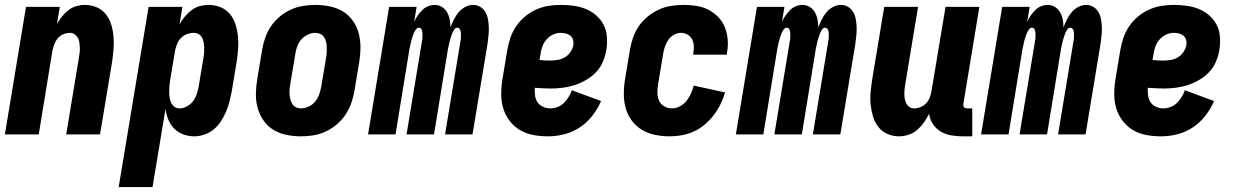

<svg xmlns="http://www.w3.org/2000/svg" viewBox="-20 -548 5040 783"><path d="M0 0 86 -520H224L212 -450Q221 -466 233 -481Q245 -496 259.5 -507Q274 -518 291.5 -523Q309 -528 326 -528Q352 -528 375 -518Q398 -508 412.5 -489Q427 -470 434 -446.5Q441 -423 443 -398Q445 -373 443 -347Q441 -321 437 -295L388 0H250L302 -314Q304 -325 305 -335Q306 -345 305.5 -355.5Q305 -366 303.5 -376Q302 -386 297 -394.5Q292 -403 284 -408.5Q276 -414 265 -414Q252 -414 238.5 -408.5Q225 -403 216 -392.5Q207 -382 202 -369Q197 -356 194 -342L138 0Z M464 215 586 -520H724L712 -449Q721 -465 733.5 -480Q746 -495 761 -506.5Q776 -518 794.5 -523Q813 -528 830 -528Q856 -528 879.5 -518.5Q903 -509 918 -490.5Q933 -472 940.5 -448Q948 -424 950.5 -399Q953 -374 951 -348Q949 -322 945 -295L925 -175Q921 -155 916 -134.5Q911 -114 902.5 -94Q894 -74 882 -55Q870 -36 853 -21.5Q836 -7 814.5 0.5Q793 8 772 8Q749 8 727.5 0Q706 -8 690.5 -23.5Q675 -39 666.5 -60Q658 -81 655 -104L602 215ZM712 -106Q727 -106 742 -114Q757 -122 767 -135Q777 -148 782 -163.5Q787 -179 790 -194L810 -314Q812 -325 812.5 -335.5Q813 -346 812.5 -356.5Q812 -367 810 -377Q808 -387 803.5 -395.5Q799 -404 789.5 -409Q780 -414 769 -414Q756 -414 742.5 -409Q729 -404 718.5 -393.5Q708 -383 702.5 -369.5Q697 -356 694 -342L674 -222Q672 -210 671 -198.5Q670 -187 670 -175Q670 -163 671.5 -151.5Q673 -140 677.5 -130Q682 -120 691 -113Q700 -106 712 -106Z M1207 8Q1177 8 1148 2Q1119 -4 1095 -18.5Q1071 -33 1055 -56Q1039 -79 1031 -107Q1023 -135 1023.5 -164.5Q1024 -194 1029 -225L1049 -345Q1053 -369 1061.5 -394Q1070 -419 1085 -441Q1100 -463 1121 -480.5Q1142 -498 1166.5 -509Q1191 -520 1216 -524Q1241 -528 1266 -528Q1296 -528 1325 -522Q1354 -516 1378 -501.5Q1402 -487 1418.5 -464Q1435 -441 1442.5 -413Q1450 -385 1450 -355.5Q1450 -326 1445 -295L1425 -175Q1421 -151 1412 -126Q1403 -101 1388 -79Q1373 -57 1352 -39.5Q1331 -22 1307 -11Q1283 0 1257.5 4Q1232 8 1207 8ZM1207 -106Q1223 -106 1239 -113.5Q1255 -121 1265.5 -134Q1276 -147 1281.5 -162.5Q1287 -178 1290 -194L1310 -314Q1312 -325 1312.5 -336Q1313 -347 1312.5 -357.5Q1312 -368 1309.5 -378Q1307 -388 1301.5 -396.5Q1296 -405 1286.5 -409.5Q1277 -414 1266 -414Q1250 -414 1234.5 -406.5Q1219 -399 1208 -386Q1197 -373 1191.5 -357.5Q1186 -342 1184 -326L1164 -206Q1162 -195 1161 -184Q1160 -173 1161 -162.5Q1162 -152 1164.5 -142Q1167 -132 1172.5 -123.5Q1178 -115 1187 -110.5Q1196 -106 1207 -106Z M1481 0 1567 -520H1679L1669 -459Q1675 -472 1683 -484Q1691 -496 1701.5 -506.5Q1712 -517 1725.5 -522.5Q1739 -528 1753 -528Q1769 -528 1782.5 -519.5Q1796 -511 1803.5 -497.5Q1811 -484 1814 -468Q1817 -452 1817 -436Q1823 -452 1830.5 -467.5Q1838 -483 1849.5 -497Q1861 -511 1877 -519.5Q1893 -528 1909 -528Q1926 -528 1939.5 -519.5Q1953 -511 1960.5 -497Q1968 -483 1970.5 -467Q1973 -451 1973.5 -434.5Q1974 -418 1972 -401.5Q1970 -385 1968 -368L1907 0H1795L1859 -387Q1860 -394 1860 -401Q1860 -408 1859.5 -415Q1859 -422 1855.5 -428.5Q1852 -435 1845 -435Q1837 -435 1832 -427Q1827 -419 1824 -411.5Q1821 -404 1818.5 -396Q1816 -388 1814 -380.5Q1812 -373 1810.5 -365Q1809 -357 1807 -349L1750 0H1638L1702 -387Q1703 -394 1703 -401Q1703 -408 1702.5 -415Q1702 -422 1699 -428.5Q1696 -435 1688 -435Q1681 -435 1675.5 -427Q1670 -419 1667 -411.5Q1664 -404 1661.5 -396Q1659 -388 1657 -380.5Q1655 -373 1653.5 -365Q1652 -357 1650 -349L1593 0Z M2215 8Q2184 8 2154.5 2.5Q2125 -3 2100.5 -17.5Q2076 -32 2058.5 -55Q2041 -78 2032.5 -105.5Q2024 -133 2024 -163.5Q2024 -194 2029 -225L2049 -345Q2053 -369 2061.5 -394Q2070 -419 2085 -441Q2100 -463 2121 -480.5Q2142 -498 2166.5 -509Q2191 -520 2216 -524Q2241 -528 2266 -528Q2293 -528 2319 -524.5Q2345 -521 2368.5 -511.5Q2392 -502 2411 -485.5Q2430 -469 2441.5 -447Q2453 -425 2455 -398.5Q2457 -372 2453 -346Q2449 -321 2439 -297Q2429 -273 2411 -254Q2393 -235 2369.5 -221.5Q2346 -208 2322 -200.5Q2298 -193 2273.5 -190Q2249 -187 2224 -187Q2209 -187 2193 -188Q2177 -189 2161 -190Q2160 -174 2162 -158.5Q2164 -143 2172 -131Q2180 -119 2194.5 -112.5Q2209 -106 2224 -106Q2239 -106 2253.5 -111.5Q2268 -117 2279.5 -128Q2291 -139 2299 -152.5Q2307 -166 2312 -180L2431 -136Q2418 -105 2396 -76.5Q2374 -48 2344.5 -28.5Q2315 -9 2281.5 -0.5Q2248 8 2215 8ZM2224 -301Q2239 -301 2254 -303.5Q2269 -306 2283 -314Q2297 -322 2306 -335.5Q2315 -349 2318 -363Q2320 -375 2317 -385.5Q2314 -396 2306 -402.5Q2298 -409 2287.5 -411.5Q2277 -414 2266 -414Q2250 -414 2234.5 -406.5Q2219 -399 2208 -386Q2197 -373 2191.5 -357.5Q2186 -342 2184 -326L2180 -304Q2191 -302 2202 -301.5Q2213 -301 2224 -301Z M2711 8Q2681 8 2651.5 2Q2622 -4 2598 -18.5Q2574 -33 2557 -55.5Q2540 -78 2532 -106Q2524 -134 2524 -164Q2524 -194 2529 -225L2549 -345Q2553 -369 2561.5 -394Q2570 -419 2585 -441Q2600 -463 2621.5 -480.5Q2643 -498 2667 -509Q2691 -520 2716.5 -524Q2742 -528 2767 -528Q2794 -528 2820 -524Q2846 -520 2868.5 -508.5Q2891 -497 2908.5 -479Q2926 -461 2935.5 -438Q2945 -415 2947.5 -388.5Q2950 -362 2945 -335L2944 -325H2807V-329Q2810 -344 2809.5 -359Q2809 -374 2803 -386.5Q2797 -399 2784.5 -406.5Q2772 -414 2757 -414Q2742 -414 2727.5 -405.5Q2713 -397 2704.5 -384Q2696 -371 2691 -356Q2686 -341 2684 -326L2664 -206Q2661 -188 2661 -170.5Q2661 -153 2667.5 -138Q2674 -123 2688.5 -114.5Q2703 -106 2721 -106Q2737 -106 2753 -114.5Q2769 -123 2780 -137Q2791 -151 2798 -167Q2805 -183 2809 -199L2937 -171Q2930 -147 2918.5 -123.5Q2907 -100 2891 -79Q2875 -58 2854.5 -40.5Q2834 -23 2810 -12Q2786 -1 2761 3.5Q2736 8 2711 8Z M2981 0 3067 -520H3179L3169 -459Q3175 -472 3183 -484Q3191 -496 3201.5 -506.5Q3212 -517 3225.5 -522.5Q3239 -528 3253 -528Q3269 -528 3282.5 -519.5Q3296 -511 3303.5 -497.5Q3311 -484 3314 -468Q3317 -452 3317 -436Q3323 -452 3330.5 -467.5Q3338 -483 3349.5 -497Q3361 -511 3377 -519.5Q3393 -528 3409 -528Q3426 -528 3439.5 -519.5Q3453 -511 3460.5 -497Q3468 -483 3470.5 -467Q3473 -451 3473.5 -434.5Q3474 -418 3472 -401.5Q3470 -385 3468 -368L3407 0H3295L3359 -387Q3360 -394 3360 -401Q3360 -408 3359.5 -415Q3359 -422 3355.5 -428.5Q3352 -435 3345 -435Q3337 -435 3332 -427Q3327 -419 3324 -411.5Q3321 -404 3318.5 -396Q3316 -388 3314 -380.5Q3312 -373 3310.5 -365Q3309 -357 3307 -349L3250 0H3138L3202 -387Q3203 -394 3203 -401Q3203 -408 3202.5 -415Q3202 -422 3199 -428.5Q3196 -435 3188 -435Q3181 -435 3175.5 -427Q3170 -419 3167 -411.5Q3164 -404 3161.5 -396Q3159 -388 3157 -380.5Q3155 -373 3153.5 -365Q3152 -357 3150 -349L3093 0Z M3647 8Q3621 8 3598.5 -2Q3576 -12 3561.5 -31Q3547 -50 3540 -73.5Q3533 -97 3530.5 -122Q3528 -147 3530.5 -173Q3533 -199 3537 -225L3586 -520H3724L3672 -206Q3670 -195 3669 -185Q3668 -175 3668 -164.5Q3668 -154 3670 -144Q3672 -134 3676.5 -125.5Q3681 -117 3689 -111.5Q3697 -106 3708 -106Q3721 -106 3734.5 -111.5Q3748 -117 3757.5 -127.5Q3767 -138 3772 -151Q3777 -164 3779 -178L3836 -520H3974L3909 -126Q3908 -122 3908.5 -118Q3909 -114 3911.5 -111Q3914 -108 3917.5 -107Q3921 -106 3925 -106H3945V8H3906Q3882 8 3859 4Q3836 0 3816.5 -11.5Q3797 -23 3784.5 -42Q3772 -61 3769 -84Q3760 -66 3748 -49Q3736 -32 3720.5 -18.5Q3705 -5 3685.5 1.5Q3666 8 3647 8Z M3981 0 4067 -520H4179L4169 -459Q4175 -472 4183 -484Q4191 -496 4201.5 -506.5Q4212 -517 4225.5 -522.5Q4239 -528 4253 -528Q4269 -528 4282.5 -519.5Q4296 -511 4303.5 -497.5Q4311 -484 4314 -468Q4317 -452 4317 -436Q4323 -452 4330.5 -467.5Q4338 -483 4349.5 -497Q4361 -511 4377 -519.5Q4393 -528 4409 -528Q4426 -528 4439.5 -519.5Q4453 -511 4460.5 -497Q4468 -483 4470.5 -467Q4473 -451 4473.5 -434.5Q4474 -418 4472 -401.5Q4470 -385 4468 -368L4407 0H4295L4359 -387Q4360 -394 4360 -401Q4360 -408 4359.5 -415Q4359 -422 4355.5 -428.5Q4352 -435 4345 -435Q4337 -435 4332 -427Q4327 -419 4324 -411.5Q4321 -404 4318.5 -396Q4316 -388 4314 -380.5Q4312 -373 4310.5 -365Q4309 -357 4307 -349L4250 0H4138L4202 -387Q4203 -394 4203 -401Q4203 -408 4202.5 -415Q4202 -422 4199 -428.5Q4196 -435 4188 -435Q4181 -435 4175.5 -427Q4170 -419 4167 -411.5Q4164 -404 4161.5 -396Q4159 -388 4157 -380.5Q4155 -373 4153.5 -365Q4152 -357 4150 -349L4093 0Z M4715 8Q4684 8 4654.5 2.5Q4625 -3 4600.5 -17.5Q4576 -32 4558.5 -55Q4541 -78 4532.5 -105.5Q4524 -133 4524 -163.5Q4524 -194 4529 -225L4549 -345Q4553 -369 4561.5 -394Q4570 -419 4585 -441Q4600 -463 4621 -480.5Q4642 -498 4666.5 -509Q4691 -520 4716 -524Q4741 -528 4766 -528Q4793 -528 4819 -524.5Q4845 -521 4868.5 -511.5Q4892 -502 4911 -485.5Q4930 -469 4941.5 -447Q4953 -425 4955 -398.5Q4957 -372 4953 -346Q4949 -321 4939 -297Q4929 -273 4911 -254Q4893 -235 4869.5 -221.5Q4846 -208 4822 -200.5Q4798 -193 4773.5 -190Q4749 -187 4724 -187Q4709 -187 4693 -188Q4677 -189 4661 -190Q4660 -174 4662 -158.5Q4664 -143 4672 -131Q4680 -119 4694.5 -112.5Q4709 -106 4724 -106Q4739 -106 4753.5 -111.5Q4768 -117 4779.5 -128Q4791 -139 4799 -152.5Q4807 -166 4812 -180L4931 -136Q4918 -105 4896 -76.5Q4874 -48 4844.5 -28.5Q4815 -9 4781.5 -0.5Q4748 8 4715 8ZM4724 -301Q4739 -301 4754 -303.5Q4769 -306 4783 -314Q4797 -322 4806 -335.5Q4815 -349 4818 -363Q4820 -375 4817 -385.5Q4814 -396 4806 -402.5Q4798 -409 4787.5 -411.5Q4777 -414 4766 -414Q4750 -414 4734.5 -406.5Q4719 -399 4708 -386Q4697 -373 4691.5 -357.5Q4686 -342 4684 -326L4680 -304Q4691 -302 4702 -301.5Q4713 -301 4724 -301Z"/></svg>

Font: Iosevka Term Curly Heavy
Style: Italic
Weight: 900
Italic angle: -9°
Designer: Belleve Invis
Foundry: Belleve Invis
Version: Version 32.3.0